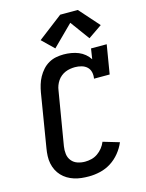

<svg xmlns="http://www.w3.org/2000/svg" viewBox="-142 -1065 884 1159"><g transform="rotate(-15 300.0 -486.0)"><path d="M267 8Q243 8 220 5.5Q197 3 175 -4Q153 -11 134 -22.5Q115 -34 100 -50Q85 -66 75 -86Q65 -106 60.5 -128.5Q56 -151 57 -175Q58 -199 62 -222L117 -557Q121 -580 128 -603.5Q135 -627 147 -649Q159 -671 176 -690Q193 -709 215 -721.5Q237 -734 261 -738.5Q285 -743 308 -743Q332 -743 355.5 -739Q379 -735 400 -726.5Q421 -718 438.5 -703.5Q456 -689 468 -670L478 -735H576L546 -554H448Q452 -574 447.5 -594Q443 -614 429 -627Q415 -640 395 -645.5Q375 -651 355 -651Q340 -651 324.5 -648.5Q309 -646 294.5 -640Q280 -634 267 -623.5Q254 -613 245 -599.5Q236 -586 230.5 -571.5Q225 -557 223 -542L167 -207Q163 -183 166 -159Q169 -135 183.5 -117Q198 -99 220.5 -91.5Q243 -84 267 -84Q287 -84 307.5 -89Q328 -94 346 -106.5Q364 -119 377.5 -136Q391 -153 399 -173L500 -143Q486 -109 461.5 -79Q437 -49 405.5 -29Q374 -9 338 -0.5Q302 8 267 8ZM270 -791 197 -862 351 -980H461L571 -856L485 -797L397 -917Z"/></g></svg>

Font: Iosevka Curly Slab SmBdEx
Style: Italic
Weight: 600
Width: 7
Italic angle: -9°
Monospace: yes
Designer: Belleve Invis
Foundry: Belleve Invis
Version: Version 11.1.0; ttfautohint (v1.8.3)